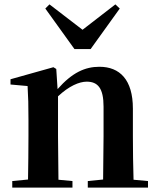

<svg xmlns="http://www.w3.org/2000/svg" viewBox="-20 -857 725 877"><path d="M206 -837 187 -818 320 -633H394L527 -818L507 -837L357 -721ZM450 0H656V-30L590 -36C588 -93 587 -177 587 -235V-361C587 -493 527 -552 434 -552C369 -552 310 -526 243 -450L237 -542L224 -550L28 -495V-471L106 -464C109 -415 110 -376 110 -310V-235C110 -180 109 -94 108 -37L36 -30V0H311V-30L247 -36L245 -235V-417C295 -464 342 -484 376 -484C427 -484 453 -454 453 -370V-235L451 -37L381 -30V0Z"/></svg>

Font: Noto Serif KR
Style: Bold
Weight: 700
Designer: Ryoko NISHIZUKA 西塚涼子 (kana & ideographs); Frank Grießhammer (Latin, Greek & Cyrillic); Wenlong ZHANG 张文龙 (bopomofo); San
Foundry: Adobe
Version: Version 2.001;hotconv 1.1.0;makeotfexe 2.6.0